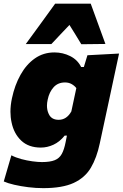

<svg xmlns="http://www.w3.org/2000/svg" viewBox="-31 -794 652 1020"><path d="M198.5 205.5Q159.5 205.5 119.2 200.5Q79 195.5 44.5 187.5Q10 179.5 -11 170L29.5 31Q52 43 81.8 51Q111.5 59 141 63Q170.5 67 192 67Q235 67 259.8 57Q284.5 47 297.2 23.8Q310 0.5 317.5 -38.5L324.5 -73.5H312.5Q286 -40.5 253 -25.2Q220 -10 186 -10Q121 -10 82 -46.8Q43 -83.5 30.5 -143.5Q24.5 -171 24.5 -200.5Q24.5 -235 32.5 -272Q47 -341 77.8 -396.2Q108.5 -451.5 154 -483.5Q199.5 -515.5 258 -515.5Q303 -515.5 342.2 -495.8Q381.5 -476 400 -438H414.5L433.5 -500.5L601.5 -509.5Q588 -446 575 -386Q562 -325.5 549 -264.5L499 -32Q483 44 451.8 97Q420.5 150 360.5 177.8Q300.5 205.5 198.5 205.5ZM280.5 -157.5Q323 -157.5 348 -202L374.5 -326Q364.5 -339 349.2 -347.5Q334 -356 314.5 -356Q276.5 -356 253.5 -330.2Q230.5 -304.5 222.5 -265.5Q218.5 -248 218.5 -232.5Q218.5 -208.5 227.5 -189.5Q241.5 -157.5 280.5 -157.5ZM401 -559Q385.5 -584 370 -610Q354 -635.5 338 -661.5Q313.5 -635.5 289.5 -610.5Q265 -585 242 -560H106Q146 -614.5 184.5 -667.5Q223 -720.5 262 -774.5H451Q470.5 -721 490 -667.5Q509.5 -614 529 -560.5Z"/></svg>

Font: Heraclito ExtraBold
Style: Italic
Weight: 800
Italic angle: -12°
Designer: Kostas Bartsokas (font) & Cristiano Sobral (main changes)
Foundry: Kostas Bartsokas (font) & Cristiano Sobral (main changes)
Version: Version 1.00;July 8, 2020;FontCreator 13.0.0.2655 64-bit